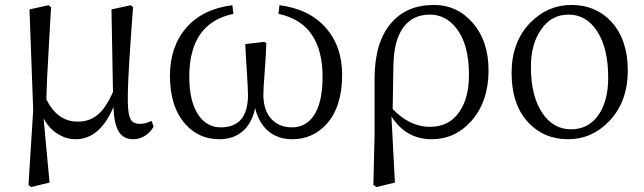

<svg xmlns="http://www.w3.org/2000/svg" viewBox="-20 -548 2601 775"><path d="M105 207 95 198 114 -104 99 -510 176 -527 186 -519Q183 -457 177 -359Q168 -205 167 -147Q212 -57 293 -57Q340 -57 372 -83Q407 -110 436 -177L430 -510L508 -527L517 -519Q514 -472 508 -394Q494 -195 496 -133Q497 -83 508 -65Q518 -48 546 -48Q566 -48 592 -60L600 -37Q588 -15 567 -1Q544 14 517 14Q477 14 458 -19Q440 -50 438 -116Q383 14 285 14Q248 14 214 -7Q177 -30 156 -70L180 189Z M865 14Q783 14 728 -47Q666 -117 666 -242Q666 -360 732 -436Q798 -512 918 -527L922 -492Q744 -455 744 -238Q744 -137 782 -82Q816 -34 871 -34Q981 -34 981 -165Q981 -187 977 -249Q972 -324 970 -370L1047 -379L1055 -374Q1054 -333 1048 -252Q1043 -187 1043 -167Q1043 -102 1076 -67Q1107 -34 1159 -34Q1213 -34 1245 -79Q1282 -131 1282 -237Q1282 -455 1104 -492L1108 -527Q1227 -512 1294 -437Q1361 -362 1361 -246Q1361 -117 1298 -47Q1242 14 1159 14Q1104 14 1065 -17Q1025 -50 1010 -111Q996 -48 957 -16Q920 14 865 14Z M1499 207 1487 198 1492 -4V-235Q1493 -379 1559 -455Q1621 -528 1732 -528Q1824 -528 1886 -458Q1952 -384 1952 -264Q1952 -138 1882 -59Q1817 14 1722 14Q1619 14 1560 -78L1574 189ZM1715 -36Q1792 -36 1833 -95Q1873 -151 1873 -246Q1873 -369 1822 -434Q1779 -489 1715 -489Q1645 -489 1607 -436Q1570 -384 1568 -286L1565 -108Q1634 -36 1715 -36Z M2273 14Q2176 14 2113 -53Q2045 -125 2045 -254Q2045 -379 2121 -457Q2191 -528 2287 -528Q2385 -528 2448 -460Q2514 -387 2514 -264Q2514 -136 2438 -58Q2369 14 2273 14ZM2285 -26Q2357 -26 2398 -87Q2435 -144 2435 -234Q2435 -352 2391 -421Q2347 -489 2275 -489Q2204 -489 2163 -427Q2123 -369 2123 -278Q2123 -158 2171 -89Q2215 -26 2285 -26Z"/></svg>

Font: Cactus Classical Serif
Style: Regular
Weight: 400
Designer: Henry Chan (via Glyphwiki)、田海東、宇文滿月
Foundry: Moonlit Owen
Version: Version 1.000